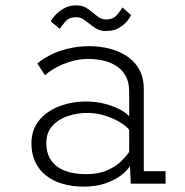

<svg xmlns="http://www.w3.org/2000/svg" viewBox="-20 -684 690 715"><path d="M291.5 11Q248 11 212 0.2Q176 -10.5 150.5 -31Q125 -51.5 111 -81.5Q97 -111.5 97 -150Q97 -182.5 108.5 -207.8Q120 -233 140.2 -251.5Q160.5 -270 186.2 -282Q212 -294 241 -300Q270 -306 299.5 -306Q338.5 -306 371.2 -297.2Q404 -288.5 427.2 -275.8Q450.5 -263 461 -251V-343.5Q461 -378.5 447.5 -402Q434 -425.5 412 -439.2Q390 -453 363 -458.8Q336 -464.5 308 -464.5Q282 -464.5 257.8 -458.8Q233.5 -453 212 -443.8Q190.5 -434.5 174.2 -424Q158 -413.5 147.5 -404L119 -447.5Q136 -462.5 164.2 -477.5Q192.5 -492.5 230.5 -502.2Q268.5 -512 313.5 -512Q341.5 -512 370 -506.8Q398.5 -501.5 424.8 -490Q451 -478.5 471.5 -459.8Q492 -441 503.8 -414.5Q515.5 -388 515.5 -352V-46.5H596.5V0H467L464 -65.5Q454 -49 431 -31.2Q408 -13.5 372.8 -1.2Q337.5 11 291.5 11ZM300 -35.5Q347 -35.5 379.2 -49.8Q411.5 -64 431.5 -83.8Q451.5 -103.5 461 -118.5V-200.5Q449.5 -215.5 424.8 -230Q400 -244.5 368.8 -254Q337.5 -263.5 305.5 -263.5Q267.5 -263.5 232.5 -251.8Q197.5 -240 175 -215.2Q152.5 -190.5 152.5 -151.5Q152.5 -112.5 170.5 -86.8Q188.5 -61 221.5 -48.2Q254.5 -35.5 300 -35.5ZM375.5 -568.5Q352.5 -568.5 337.8 -577.8Q323 -587 311 -597Q300 -606 289.2 -613Q278.5 -620 263.5 -620Q237.5 -620 223.2 -603.5Q209 -587 203 -576.5L169 -604.5Q172 -611.5 184.2 -625.8Q196.5 -640 216.8 -652Q237 -664 263.5 -664Q286 -664 300.8 -655Q315.5 -646 327.5 -635.5Q338.5 -626 349.5 -618.8Q360.5 -611.5 375.5 -611.5Q401.5 -611.5 416 -628.8Q430.5 -646 435.5 -656.5L468 -628Q465.5 -621 454.8 -607Q444 -593 424.5 -580.8Q405 -568.5 375.5 -568.5Z"/></svg>

Font: Trispace Thin ExtraLight
Style: Regular
Weight: 250
Version: Version 1.210